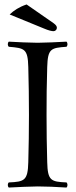

<svg xmlns="http://www.w3.org/2000/svg" viewBox="-20 -837 343 862"><path d="M99.4 -817C65.2 -805.4 41.7 -789.7 23.4 -772L177.4 -709C198.4 -700 212.4 -697 220.4 -697C228.4 -697 235.4 -704 235.4 -712C235.4 -719 231.4 -725 220.4 -733ZM192 -109C190 -191.5 189 -237 189 -320C189 -403 189.5 -452 192 -536C194.5 -619 208.5 -622 278.5 -627C284.5 -633 284.5 -644 278.5 -650C241.5 -648 179 -645 149 -645C119 -645 51.5 -648 19.5 -650C13.5 -644 13.5 -633 19.5 -627C89.5 -621 105 -619 107 -536C109 -453 110 -404 110 -321C110 -238 109 -192 107 -109C105 -26 89.5 -21 19.5 -18C13.5 -12 13.5 -1 19.5 5C58.5 3 119.5 0 149.5 0C179.5 0 237.5 2 278.5 5C284.5 -1 284.5 -12 278.5 -18C208.5 -21 194 -26 192 -109Z"/></svg>

Font: Libertinus Serif Display
Style: Regular
Weight: 400
Designer: Philipp H. Poll
Foundry: Khaled Hosny
Version: Version 6.1